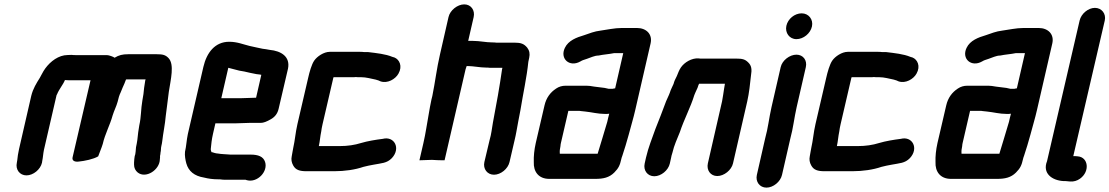

<svg xmlns="http://www.w3.org/2000/svg" viewBox="-20 -755 5073 878"><path d="M172 -11 173 -18C177 -37 177 -51 181 -70L238 -317C238 -319 239 -321 241 -324C250 -347 268 -367 277 -389C286 -388 294 -388 300 -388H394L312 -36C308 -20 322 -14 339 -16C368 -19 407 -27 429 -40C436 -60 444 -77 450 -97C460 -142 483 -183 495 -227C502 -250 512 -268 518 -290C521 -305 526 -321 532 -333L541 -355C548 -369 550 -376 556 -391L558 -392H646C645 -389 643 -385 643 -379L639 -353C638 -344 637 -335 636 -325L631 -295C624 -256 626 -221 617 -182L612 -150C610 -127 607 -104 602 -82C601 -73 601 -66 600 -59C599 -56 599 -54 599 -51L596 -41C594 -33 594 -23 593 -12V-2C593 13 599 25 610 34C647 63 710 22 711 -26L712 -37C711 -39 712 -41 712 -43C713 -48 714 -52 714 -57C717 -68 715 -77 718 -88C720 -95 721 -103 722 -110C726 -146 735 -188 738 -225C742 -262 748 -297 752 -335C761 -393 778 -460 751 -489C737 -504 724 -507 697 -507H566C540 -507 524 -503 504 -491C500 -495 478 -503 469 -503H326C321 -503 315 -503 307 -504C295 -504 284 -503 274 -502C234 -495 199 -463 179 -430L169 -412C167 -409 165 -404 162 -399C147 -375 131 -350 123 -317L67 -73C63 -54 60 -37 59 -23L57 -11C50 20 70 47 101 47C132 47 165 20 172 -11Z M1083 -306H992L1024 -445C1040 -441 1058 -436 1074 -432L1097 -428C1116 -424 1134 -419 1153 -416L1170 -414C1172 -413 1173 -413 1175 -413L1151 -308H1145C1132 -308 1098 -306 1083 -306ZM1119 -193H1172C1185 -193 1200 -199 1219 -210C1238 -221 1249 -236 1254 -257L1297 -441C1308 -496 1266 -522 1213 -527L1196 -530L1181 -532C1163 -535 1142 -541 1121 -545C1092 -552 1065 -564 1028 -564C963 -564 925 -514 910 -449L839 -142C833 -114 832 -86 826 -61C824 -44 828 -22 832 -8C842 28 869 50 913 57C933 62 953 65 978 65H985C993 66 1001 67 1008 67H1103L1109 69C1157 82 1207 29 1192 -15C1184 -39 1161 -48 1126 -48H1034C1025 -48 1015 -50 1004 -50C998 -50 981 -52 976 -53C969 -53 955 -57 950 -59H947V-60C946 -62 943 -70 944 -75C946 -96 948 -117 954 -143L965 -191H1056C1071 -191 1105 -193 1119 -193Z M1314 -40C1311 -26 1313 -12 1321 2C1332 22 1350 28 1382 28H1508C1557 28 1604 21 1642 8C1656 4 1673 1 1689 -2C1724 -9 1749 -8 1772 -32C1814 -77 1783 -134 1730 -120C1698 -116 1661 -110 1631 -101C1602 -92 1570 -87 1534 -87H1438C1443 -109 1444 -131 1449 -154C1450 -163 1452 -174 1455 -187L1504 -398C1505 -401 1505 -402 1506 -402H1599C1604 -403 1610 -403 1616 -402H1631C1655 -402 1677 -395 1698 -391L1711 -387L1720 -383C1752 -372 1788 -393 1802 -418C1822 -453 1806 -483 1784 -492L1774 -495C1743 -508 1703 -512 1662 -517H1644C1637 -518 1632 -518 1626 -518H1488C1461 -518 1430 -497 1417 -478C1405 -461 1395 -425 1389 -398L1340 -187C1331 -148 1329 -114 1321 -79C1318 -67 1317 -53 1314 -40Z M2031 -677 1992 -506C1977 -442 1970 -380 1957 -316L1953 -300C1948 -276 1944 -255 1941 -236C1932 -188 1927 -147 1916 -100L1898 -22L1955 -24C1969 -23 1991 -22 2005 -22H2013L2109 -438C2110 -442 2112 -447 2114 -453H2117C2145 -453 2175 -446 2202 -446C2208 -446 2214 -446 2219 -445H2277C2278 -443 2276 -441 2276 -439C2265 -361 2250 -277 2234 -194C2229 -166 2227 -142 2219 -115L2195 -14C2188 17 2208 44 2239 44C2270 44 2303 17 2310 -14L2333 -113C2340 -141 2344 -169 2350 -200L2360 -252C2372 -327 2389 -402 2396 -472L2400 -491C2404 -509 2401 -524 2391 -537C2376 -555 2362 -560 2332 -560H2249C2243 -561 2238 -561 2232 -561C2202 -561 2174 -568 2143 -568H2121L2146 -677C2153 -708 2134 -735 2103 -735C2072 -735 2038 -708 2031 -677Z M2543 -87C2543 -92 2544 -96 2545 -101L2579 -248H2625C2629 -248 2633 -248 2637 -247L2656 -245C2686 -242 2714 -234 2747 -234C2754 -234 2760 -234 2766 -235C2762 -222 2760 -210 2757 -198C2741 -146 2728 -99 2713 -52H2540C2539 -64 2540 -74 2543 -87ZM2782 -349H2763C2758 -350 2752 -351 2745 -353C2728 -355 2714 -357 2697 -359L2678 -362C2669 -363 2660 -363 2651 -363H2566C2551 -363 2536 -359 2523 -350C2497 -333 2478 -308 2470 -273L2430 -101C2423 -70 2420 -40 2421 -14C2419 29 2442 63 2492 63H2702C2739 63 2766 57 2789 34C2809 14 2815 0 2821 -27C2822 -31 2823 -36 2826 -43C2837 -77 2845 -102 2855 -139C2864 -174 2877 -216 2885 -252L2955 -556C2965 -599 2935 -627 2893 -627H2823C2789 -627 2757 -619 2726 -615C2699 -612 2674 -602 2651 -594C2617 -584 2579 -570 2563 -536C2539 -486 2585 -446 2634 -474C2636 -475 2644 -480 2646 -480C2651 -482 2658 -484 2664 -486C2680 -491 2698 -501 2717 -501C2740 -506 2764 -507 2788 -512H2830L2793 -351C2790 -351 2786 -350 2782 -349Z M3043 -7 3049 -34C3050 -39 3051 -46 3055 -57C3063 -92 3076 -118 3089 -151C3108 -209 3138 -264 3155 -320L3160 -332C3164 -340 3167 -347 3170 -354L3174 -366C3174 -367 3175 -369 3177 -372H3295L3291 -348C3288 -331 3286 -311 3282 -292L3217 -8C3210 23 3229 50 3260 50C3291 50 3325 23 3332 -8L3397 -291C3406 -331 3410 -372 3414 -408C3419 -438 3417 -455 3401 -470C3387 -484 3374 -487 3348 -487H3191C3184 -487 3179 -487 3174 -488C3143 -490 3110 -470 3094 -447C3085 -434 3081 -421 3075 -407C3068 -393 3064 -386 3060 -371C3055 -359 3047 -345 3043 -331L3039 -321C3035 -313 3031 -303 3026 -292C3010 -248 2994 -208 2977 -165C2962 -122 2945 -82 2934 -34L2928 -7C2921 24 2941 51 2972 51C3003 51 3036 24 3043 -7Z M3550 -448 3508 -265C3497 -217 3492 -168 3479 -122L3441 45C3434 76 3454 103 3485 103C3516 103 3549 76 3556 45L3594 -121C3607 -168 3612 -217 3623 -265L3665 -448C3672 -479 3653 -505 3622 -505C3591 -505 3557 -479 3550 -448ZM3576 -637C3569 -605 3590 -576 3622 -576C3654 -576 3686 -602 3693 -634C3700 -666 3678 -694 3646 -694C3614 -694 3583 -669 3576 -637Z M3683 -40C3680 -26 3682 -12 3690 2C3701 22 3719 28 3751 28H3877C3926 28 3973 21 4011 8C4025 4 4042 1 4058 -2C4093 -9 4118 -8 4141 -32C4183 -77 4152 -134 4099 -120C4067 -116 4030 -110 4000 -101C3971 -92 3939 -87 3903 -87H3807C3812 -109 3813 -131 3818 -154C3819 -163 3821 -174 3824 -187L3873 -398C3874 -401 3874 -402 3875 -402H3968C3973 -403 3979 -403 3985 -402H4000C4024 -402 4046 -395 4067 -391L4080 -387L4089 -383C4121 -372 4157 -393 4171 -418C4191 -453 4175 -483 4153 -492L4143 -495C4112 -508 4072 -512 4031 -517H4013C4006 -518 4001 -518 3995 -518H3857C3830 -518 3799 -497 3786 -478C3774 -461 3764 -425 3758 -398L3709 -187C3700 -148 3698 -114 3690 -79C3687 -67 3686 -53 3683 -40Z M4380 -87C4380 -92 4381 -96 4382 -101L4416 -248H4462C4466 -248 4470 -248 4474 -247L4493 -245C4523 -242 4551 -234 4584 -234C4591 -234 4597 -234 4603 -235C4599 -222 4597 -210 4594 -198C4578 -146 4565 -99 4550 -52H4377C4376 -64 4377 -74 4380 -87ZM4619 -349H4600C4595 -350 4589 -351 4582 -353C4565 -355 4551 -357 4534 -359L4515 -362C4506 -363 4497 -363 4488 -363H4403C4388 -363 4373 -359 4360 -350C4334 -333 4315 -308 4307 -273L4267 -101C4260 -70 4257 -40 4258 -14C4256 29 4279 63 4329 63H4539C4576 63 4603 57 4626 34C4646 14 4652 0 4658 -27C4659 -31 4660 -36 4663 -43C4674 -77 4682 -102 4692 -139C4701 -174 4714 -216 4722 -252L4792 -556C4802 -599 4772 -627 4730 -627H4660C4626 -627 4594 -619 4563 -615C4536 -612 4511 -602 4488 -594C4454 -584 4416 -570 4400 -536C4376 -486 4422 -446 4471 -474C4473 -475 4481 -480 4483 -480C4488 -482 4495 -484 4501 -486C4517 -491 4535 -501 4554 -501C4577 -506 4601 -507 4625 -512H4667L4630 -351C4627 -351 4623 -350 4619 -349Z M4917 -661 4768 -18C4746 37 4790 70 4843 73C4850 73 4856 73 4863 74L4874 75C4890 76 4905 72 4919 62C4965 29 4957 -36 4909 -40L4898 -41H4888L5032 -661C5039 -692 5018 -719 4987 -719C4956 -719 4924 -692 4917 -661Z"/></svg>

Font: Electronic
Style: UltHvIt
Weight: 900
Version: Version 1.011